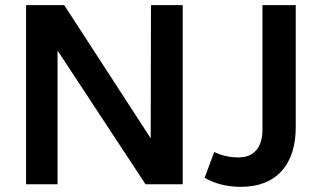

<svg xmlns="http://www.w3.org/2000/svg" viewBox="-20 -714 1236 744"><path d="M81 0V-694H229L564 -178L565 -694H688V0H544L203 -518V0ZM913 10Q834 10 773 -25L810 -125Q854 -104 904 -104Q949 -104 973 -132Q997 -160 997 -212V-694H1126V-222Q1126 -111 1070.5 -50.5Q1015 10 913 10Z"/></svg>

Font: Cantarell
Style: Bold
Weight: 700
Designer: Dave Crossland, Nikolaus Waxweiler, Florian Fecher, Jacques Le Bailly, Eben Sorkin, Alexei Vanyashin, Alexios Zavras, Em
Version: Version 0.303